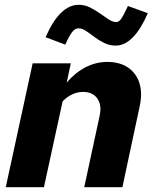

<svg xmlns="http://www.w3.org/2000/svg" viewBox="-20 -780 640 800"><path d="M4 0 116 -516H275L258 -436Q294 -478 337 -500Q380 -522 427 -522Q479 -522 513.5 -498.5Q548 -475 561 -433.5Q574 -392 562 -337L490 0H331L395 -297Q405 -341 386 -369Q367 -397 326 -397Q280 -397 241 -358L163 0ZM252 -594 170 -625Q229 -760 308 -760Q333 -760 355 -749Q377 -738 396.5 -724Q416 -710 433 -699Q450 -688 464 -688Q475 -688 484.5 -701Q494 -714 513 -755L596 -725Q537 -590 462 -590Q436 -590 414 -601Q392 -612 373.5 -626Q355 -640 338.5 -651Q322 -662 307 -662Q293 -662 281 -647Q269 -632 252 -594Z"/></svg>

Font: Red Hat Mono
Style: Italic
Weight: 400
Italic angle: -12°
Monospace: yes
Designer: Pentagram, MCKL
Foundry: MCKL
Version: Version 1.030